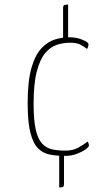

<svg xmlns="http://www.w3.org/2000/svg" viewBox="-20 -672 490 840"><path d="M264 10Q229 10 199 4.5Q169 -1 147 -22.5Q125 -44 113 -91Q101 -138 101 -221Q101 -317 117.5 -374.5Q134 -432 161.5 -461Q189 -490 221 -499.5Q253 -509 283 -509Q315 -509 341 -498Q367 -487 367 -479Q367 -476 366.5 -472Q366 -468 364.5 -464.5Q363 -461 361 -458Q346 -469 331 -477Q316 -485 285 -485Q257 -485 229 -476Q201 -467 178 -440Q155 -413 141 -359.5Q127 -306 127 -217Q127 -146 136.5 -104.5Q146 -63 164.5 -43.5Q183 -24 208.5 -18.5Q234 -13 266 -13Q298 -13 321.5 -25.5Q345 -38 363 -53Q366 -49 367.5 -44.5Q369 -40 369 -35Q369 -29 354.5 -18.5Q340 -8 316.5 1Q293 10 264 10ZM239 148V-3H260V133Q260 142 256.5 145Q253 148 239 148ZM256 -498V-637Q256 -647 260.5 -649.5Q265 -652 278 -652V-498Z"/></svg>

Font: Yanone Kaffeesatz ExtraLight ExtraLight
Style: Regular
Weight: 250
Version: Version 2.003